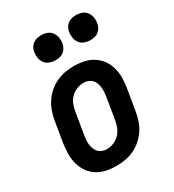

<svg xmlns="http://www.w3.org/2000/svg" viewBox="-181 -844 863 954"><g transform="rotate(-30 250.0 -367.0)"><path d="M206 8Q176 8 147.5 2Q119 -4 95.5 -19Q72 -34 56.5 -56.5Q41 -79 33.5 -106.5Q26 -134 26.5 -163.5Q27 -193 31 -222L51 -342Q55 -367 64 -392Q73 -417 87.5 -439Q102 -461 123 -479Q144 -497 168 -508Q192 -519 217 -523.5Q242 -528 267 -528Q297 -528 325.5 -522Q354 -516 377.5 -501Q401 -486 417 -463.5Q433 -441 440.5 -413.5Q448 -386 447.5 -356.5Q447 -327 442 -298L422 -178Q418 -153 409.5 -128Q401 -103 386 -81Q371 -59 350.5 -41Q330 -23 306 -12Q282 -1 256.5 3.5Q231 8 206 8ZM206 -88Q225 -88 245 -96Q265 -104 279.5 -119.5Q294 -135 301.5 -154.5Q309 -174 312 -193L332 -313Q334 -327 335 -340.5Q336 -354 334.5 -367.5Q333 -381 328.5 -393Q324 -405 315 -414Q306 -423 293.5 -427.5Q281 -432 267 -432Q248 -432 228.5 -424Q209 -416 194 -400.5Q179 -385 172 -365.5Q165 -346 162 -327L142 -207Q140 -193 138.5 -179.5Q137 -166 139 -152.5Q141 -139 145.5 -127Q150 -115 159 -106Q168 -97 180 -92.5Q192 -88 206 -88ZM405 -598Q388 -598 372 -604Q356 -610 346 -623Q336 -636 333.5 -653Q331 -670 333 -687Q335 -699 341.5 -710.5Q348 -722 358.5 -729.5Q369 -737 381 -739.5Q393 -742 405 -742Q422 -742 438 -736Q454 -730 463.5 -717Q473 -704 476 -687Q479 -670 476 -653Q474 -641 467.5 -629.5Q461 -618 451 -610.5Q441 -603 429 -600.5Q417 -598 405 -598ZM205 -598Q188 -598 172 -604Q156 -610 146 -623Q136 -636 133.5 -653Q131 -670 133 -687Q135 -699 141.5 -710.5Q148 -722 158.5 -729.5Q169 -737 181 -739.5Q193 -742 205 -742Q222 -742 238 -736Q254 -730 263.5 -717Q273 -704 276 -687Q279 -670 276 -653Q274 -641 267.5 -629.5Q261 -618 251 -610.5Q241 -603 229 -600.5Q217 -598 205 -598Z"/></g></svg>

Font: Iosevka
Style: Bold Italic
Weight: 700
Italic angle: -9°
Monospace: yes
Designer: Belleve Invis
Foundry: Belleve Invis
Version: Version 32.5.0; ttfautohint (v1.8.4)